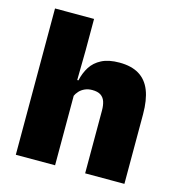

<svg xmlns="http://www.w3.org/2000/svg" viewBox="-100 -748 778 836"><g transform="rotate(15 289.0 -330.0)"><path d="M358.5 0V-283Q358.5 -306.5 352.8 -323.5Q347 -340.5 333.2 -349.5Q319.5 -358.5 295 -358.5Q276.5 -358.5 262 -352Q247.5 -345.5 237.5 -334.8Q227.5 -324 221.5 -310.5L185.5 -383.5H225.5Q233 -418 250.2 -445.2Q267.5 -472.5 298.8 -488.5Q330 -504.5 378.5 -504.5Q432.5 -504.5 467.2 -483.5Q502 -462.5 518.8 -420.2Q535.5 -378 535.5 -313.5V0ZM46 0V-659.5H222V-516.5L219.5 -345.5L223 -331.5V0Z"/></g></svg>

Font: Anek Telugu ExtraBold
Style: Regular
Weight: 800
Designer: Omkar Bhoir (Telugu), Yesha Goshar (Latin)
Foundry: Ek Type
Version: Version 1.003